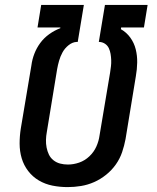

<svg xmlns="http://www.w3.org/2000/svg" viewBox="-20 -755 640 783"><path d="M256 8Q224 8 194 2Q164 -4 138.5 -19Q113 -34 95 -57.5Q77 -81 68.5 -109.5Q60 -138 60 -169.5Q60 -201 65 -232L108 -488Q111 -512 120 -535.5Q129 -559 144 -579.5Q159 -600 180.5 -615.5Q202 -631 226 -640V-643H133L148 -735H322L297 -584H292Q275 -583 259.5 -570.5Q244 -558 235 -541.5Q226 -525 221 -507.5Q216 -490 213 -473L171 -217Q168 -201 167.5 -185Q167 -169 170 -153.5Q173 -138 179.5 -124.5Q186 -111 198 -101.5Q210 -92 225 -88Q240 -84 257 -84Q280 -84 303 -92Q326 -100 344.5 -117.5Q363 -135 373 -157.5Q383 -180 386 -203L429 -459Q431 -472 432.5 -484.5Q434 -497 433.5 -510Q433 -523 431 -535Q429 -547 424 -558Q419 -569 409 -576Q399 -583 386 -584H383L408 -735H582L567 -643H474L473 -636Q496 -623 511.5 -601.5Q527 -580 533.5 -554Q540 -528 539.5 -500Q539 -472 534 -444L492 -188Q487 -161 478 -134.5Q469 -108 452.5 -84.5Q436 -61 413 -42.5Q390 -24 364 -12.5Q338 -1 310.5 3.5Q283 8 256 8Z"/></svg>

Font: Iosevka Semibold Extended
Style: Italic
Weight: 600
Width: 7
Italic angle: -9°
Monospace: yes
Designer: Belleve Invis
Foundry: Belleve Invis
Version: Version 32.5.0; ttfautohint (v1.8.4)